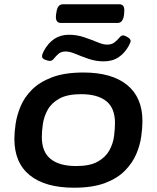

<svg xmlns="http://www.w3.org/2000/svg" viewBox="-20 -868 731 895"><path d="M325 7Q191 7 119 -51Q47 -109 47 -221Q47 -252 53 -292Q59 -332 76.5 -373.5Q94 -415 129.5 -450.5Q165 -486 223.5 -508Q282 -530 369 -530Q501 -530 572.5 -472Q644 -414 644 -303Q644 -273 638.5 -232.5Q633 -192 615.5 -150.5Q598 -109 563 -73Q528 -37 470 -15Q412 7 325 7ZM335 -94Q399 -94 435.5 -114.5Q472 -135 489.5 -166.5Q507 -198 511.5 -232.5Q516 -267 516 -295Q516 -364 475.5 -396.5Q435 -429 358 -429Q294 -429 257 -408.5Q220 -388 202.5 -356.5Q185 -325 180 -291Q175 -257 175 -229Q175 -160 216 -127Q257 -94 335 -94ZM212 -584Q205 -584 190.5 -589.5Q176 -595 176 -605Q176 -615 184 -630Q225 -706 301 -706Q338 -706 372 -694.5Q406 -683 433.5 -671.5Q461 -660 479 -660Q501 -660 514.5 -671Q528 -682 536.5 -692.5Q545 -703 553 -703Q562 -703 575.5 -694.5Q589 -686 589 -677Q589 -671 580 -654Q561 -620 532.5 -601Q504 -582 463 -582Q427 -582 393.5 -593.5Q360 -605 332.5 -616.5Q305 -628 287 -628Q265 -628 252.5 -617Q240 -606 231.5 -595Q223 -584 212 -584ZM264 -761Q237 -761 241 -798L243 -811Q248 -848 273 -848H537Q563 -848 559 -811L558 -798Q553 -761 528 -761Z"/></svg>

Font: Asap Expanded Expanded SemiBold
Style: Italic
Weight: 600
Width: 7
Italic angle: -6°
Designer: Pablo Cosgaya
Foundry: Omnibus-Type
Version: Version 3.001; ttfautohint (v1.8.4.7-5d5b)